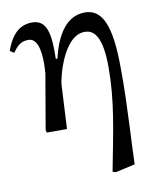

<svg xmlns="http://www.w3.org/2000/svg" viewBox="-92 -543 682 825"><g transform="rotate(-10 249.0 -130.5)"><path d="M81 -12 84 0H172L182 -191C183 -216 224 -398 319 -398C361 -398 394 -362 394 -231C394 -84 368 33 333 215L347 219L432 200C434 135 437 82 439 36C443 -61 446 -129 445 -215C445 -405 410 -480 334 -480C243 -480 203 -385 184 -305H177C180 -415 168 -477 103 -477C35 -477 5 -421 -12 -373L6 -362C20 -381 36 -406 74 -406C109 -406 124 -366 124 -293C124 -279 122 -256 122 -251Z"/></g></svg>

Font: mjx-stx-n
Style: Regular
Weight: 500
Version: 1.0.0